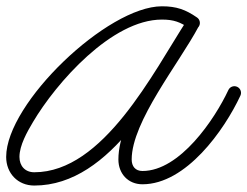

<svg xmlns="http://www.w3.org/2000/svg" viewBox="-25 -558 782 607"><path d="M597.9 -502.7C597.9 -502.7 597.9 -502.7 597.9 -502.7C561.4 -527.9 532.7 -538.1 486.8 -538.1C314.9 -538.1 -5.5 -232.1 -5.5 -61.9C-5.5 -10.2 31.3 28.6 83.3 28.6C330.1 28.6 483.4 -288.9 601.8 -472.1C609.1 -483.3 603.2 -494.5 593.9 -500C584.6 -505.5 571.9 -505.1 565.6 -493.3C498.8 -367.5 349.3 -192.1 349.3 -53.8C349.3 -9.1 379.8 24.6 425.4 24.6C563.2 24.6 684.1 -146.4 735 -255.6C739.9 -266.1 735.4 -278.6 724.9 -283.5C714.4 -288.4 701.9 -283.9 697 -273.4C654 -181.3 543.8 -17.4 425.4 -17.4C403 -17.4 391.3 -32.2 391.3 -53.8C391.3 -173.9 541.6 -358.4 602.7 -473.6C609 -485.4 603.6 -496.4 594.8 -501.5C586 -506.7 573.8 -506.1 566.5 -494.9C459.1 -328.7 301.9 -13.4 83.3 -13.4C54.3 -13.4 36.5 -33.4 36.5 -61.9C36.5 -98.5 61.1 -141.5 79.1 -171.9C152.9 -296.6 328.5 -496.1 486.8 -496.1C524.4 -496.1 544.8 -488.3 574 -468.2C583.6 -461.6 596.7 -464 603.2 -473.5C609.8 -483.1 607.4 -496.2 597.9 -502.7Z"/></svg>

Font: FRB American Cursive Guidelines Medium
Style: Italic
Weight: 500
Italic angle: -25°
Version: Version 2.0;Modular Font Editor K font №1